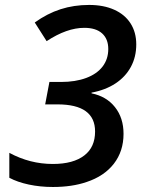

<svg xmlns="http://www.w3.org/2000/svg" viewBox="-20 -744 604 774"><path d="M17.6 -27.3V-127.9Q100.6 -83 192.9 -83Q275.9 -83 320.3 -117.7Q363.3 -150.9 363.3 -213.9Q363.3 -323.2 211.9 -323.2H162.1L179.2 -413.6H226.1Q284.2 -413.6 327.4 -429.7Q370.6 -445.8 393.6 -475.8Q416.5 -505.9 416.5 -546.4Q416.5 -586.9 391.6 -609.4Q366.7 -631.8 319.8 -631.8Q249.5 -631.8 168 -578.1L120.1 -653.3Q170.4 -689.5 224.1 -706.8Q277.8 -724.1 339.4 -724.1Q397.5 -724.1 440.4 -704.8Q483.4 -685.5 506.3 -649.7Q529.3 -613.8 529.3 -564.9Q529.3 -514.6 507.6 -474.4Q485.8 -434.1 445.3 -407.5Q404.8 -380.9 349.1 -370.6V-367.7Q409.2 -355.5 443.6 -312Q478 -268.6 478 -204.6Q478 -134.3 439 -84Q399.9 -33.7 329.1 -10.3Q270.5 9.8 193.4 9.8Q142.1 9.8 96.2 0Q50.3 -9.8 17.6 -27.3Z"/></svg>

Font: Viking Open Sans Light
Style: Bold Italic
Weight: 600
Italic angle: -12°
Foundry: Ascender Corporation
Version: Version 2.000